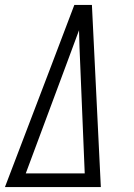

<svg xmlns="http://www.w3.org/2000/svg" viewBox="-20 -755 540 775"><path d="M0 0 187 -490 280 -735H351L363 -490L387 0ZM84 -55H322L304 -490Q302 -526 301 -562Q300 -598 299 -633Q286 -597 272.5 -561.5Q259 -526 246 -490Z"/></svg>

Font: Iosevka Slab Light
Style: Italic
Weight: 300
Italic angle: -9°
Monospace: yes
Designer: Belleve Invis
Foundry: Belleve Invis
Version: Version 11.1.1; ttfautohint (v1.8.3)